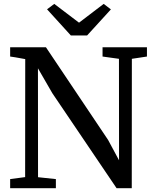

<svg xmlns="http://www.w3.org/2000/svg" viewBox="-20 -992 810 1012"><path d="M33.5 0V-48L112.5 -58.5L113 -680.5Q100.5 -683 87 -685.2Q73.5 -687.5 60.2 -690Q47 -692.5 33.5 -694V-743H222L550 -254L607.5 -147L607 -682L520.5 -694V-743H754.5V-694L675 -682L674.5 0H594.5L256 -500.5L180 -632L180.5 -58L274.5 -48V0ZM353.5 -805 228 -943 266 -971.5 396.5 -872.5 526.5 -971.5 564.5 -942.5 439 -805Z"/></svg>

Font: Merriweather 24pt
Style: Regular
Weight: 400
Designer: Eben Sorkin
Foundry: Eben Sorkin
Version: Version 2.100